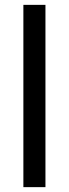

<svg xmlns="http://www.w3.org/2000/svg" viewBox="-20 -770 283 790"><path d="M76.2 0H167V-750H76.2Z"/></svg>

Font: Roboto Flex
Style: Regular
Weight: 400
Designer: Berlow after Robertson
Foundry: Google
Version: Version 3.200;gftools[0.9.32]